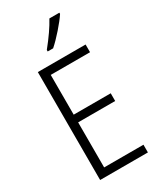

<svg xmlns="http://www.w3.org/2000/svg" viewBox="-234 -1024 919 1100"><g transform="rotate(-30 225.5 -473.5)"><path d="M84 0V-714H400V-663H140V-400H385V-349H140V-51H400V0ZM361 -939Q340 -907 300.5 -862Q261 -817 228 -788H192V-798Q260 -882 295 -947H361Z"/></g></svg>

Font: Noto Sans Display Light Narrow
Style: Regular
Weight: 300
Width: 4
Designer: Monotype Design team
Foundry: Monotype Imaging Inc.
Version: Version 1.000